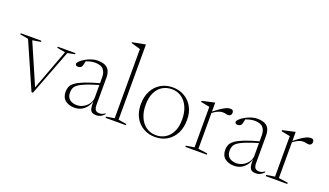

<svg xmlns="http://www.w3.org/2000/svg" viewBox="-74 -1179 2839 1656"><g transform="rotate(20 1345.5 -351.0)"><path d="M430.5 -412.5 269 10.5H255.5L70 -412L-5.5 -425V-435.5H184V-425L108.5 -412.5L277.5 -23L263.5 -20L409.5 -412L334 -425V-435.5H497V-425Z M803.5 -269.5V-253.5Q724 -231 676.8 -212.2Q629.5 -193.5 606 -176.5Q582.5 -159.5 575.5 -140.8Q568.5 -122 568.5 -99.5Q568.5 -60 592.8 -39Q617 -18 659.5 -18Q693.5 -18 722 -34.8Q750.5 -51.5 767.5 -77.8Q784.5 -104 784.5 -132V-318.5Q784.5 -364.5 761.8 -390.5Q739 -416.5 684 -416.5Q662.5 -416.5 636.2 -409.8Q610 -403 573.5 -387L604 -402.5Q601 -387 598.5 -375.2Q596 -363.5 593 -355.5Q590 -347.5 585.5 -343Q580.5 -338 572.2 -335.2Q564 -332.5 555.5 -332.5Q544.5 -332.5 538.5 -337.8Q532.5 -343 532.5 -350Q532.5 -362 548.8 -377.5Q565 -393 590.2 -407.5Q615.5 -422 644.2 -431.5Q673 -441 698 -441Q744.5 -441 771 -427.5Q797.5 -414 808.8 -388.8Q820 -363.5 820 -329V-75Q820 -54 825.5 -41.5Q831 -29 841.8 -23.5Q852.5 -18 866.5 -18Q879.5 -18 891.8 -22Q904 -26 920 -37.5V-27.5Q902.5 -9.5 885 -1.2Q867.5 7 848.5 7Q823 7 808.2 -1.8Q793.5 -10.5 788 -35Q782.5 -59.5 784.5 -106.5L787.5 -107Q775.5 -66.5 754.8 -40.8Q734 -15 707 -2.5Q680 10 647.5 10Q596 10 563.2 -16.2Q530.5 -42.5 530.5 -95Q530.5 -119.5 539.5 -141Q548.5 -162.5 576 -182.8Q603.5 -203 658 -224.2Q712.5 -245.5 803.5 -269.5Z M1042.5 -23.5 1118 -11V0H931V-11L1007 -23.5V-658.5Q1000.5 -660.5 987.8 -664.2Q975 -668 958 -672.8Q941 -677.5 921.5 -683.5V-690.5L1038.5 -713H1042.5V-657.5Z M1389.5 -7.5Q1437 -7.5 1474.8 -30.5Q1512.5 -53.5 1535 -99Q1557.5 -144.5 1557.5 -212Q1557.5 -277 1535.8 -325.8Q1514 -374.5 1475.5 -401.2Q1437 -428 1385.5 -428Q1338.5 -428 1300.5 -405.2Q1262.5 -382.5 1240.2 -336.8Q1218 -291 1218 -223.5Q1218 -158.5 1239.8 -109.8Q1261.5 -61 1300.2 -34.2Q1339 -7.5 1389.5 -7.5ZM1387.5 10Q1328 10 1280 -17.2Q1232 -44.5 1204.5 -94.8Q1177 -145 1177 -213.5Q1177 -285 1204.2 -337Q1231.5 -389 1279.2 -417.2Q1327 -445.5 1388 -445.5Q1448 -445.5 1495.5 -418.2Q1543 -391 1570.8 -341Q1598.5 -291 1598.5 -222.5Q1598.5 -151 1571.2 -98.8Q1544 -46.5 1496.2 -18.2Q1448.5 10 1387.5 10Z M1917.5 -442.5Q1933.5 -442.5 1940 -435Q1946.5 -427.5 1946.5 -415Q1946.5 -401.5 1938.2 -392.8Q1930 -384 1915.5 -384Q1907.5 -384 1900.8 -385.8Q1894 -387.5 1886.2 -389Q1878.5 -390.5 1866 -390.5Q1854 -390.5 1839.5 -386.5Q1825 -382.5 1808.2 -373.2Q1791.5 -364 1771.5 -348.5L1765 -357Q1801.5 -385.5 1826.5 -402.8Q1851.5 -420 1868.8 -428.5Q1886 -437 1897.5 -439.8Q1909 -442.5 1917.5 -442.5ZM1775.5 -360V-23.5L1861 -11V0H1664V-11L1740 -23.5V-395Q1733.5 -396.5 1721.8 -398.8Q1710 -401 1694 -404.2Q1678 -407.5 1659.5 -411V-421L1771.5 -446H1775.5Z M2268.5 -269.5V-253.5Q2189 -231 2141.8 -212.2Q2094.5 -193.5 2071 -176.5Q2047.5 -159.5 2040.5 -140.8Q2033.5 -122 2033.5 -99.5Q2033.5 -60 2057.8 -39Q2082 -18 2124.5 -18Q2158.5 -18 2187 -34.8Q2215.5 -51.5 2232.5 -77.8Q2249.5 -104 2249.5 -132V-318.5Q2249.5 -364.5 2226.8 -390.5Q2204 -416.5 2149 -416.5Q2127.5 -416.5 2101.2 -409.8Q2075 -403 2038.5 -387L2069 -402.5Q2066 -387 2063.5 -375.2Q2061 -363.5 2058 -355.5Q2055 -347.5 2050.5 -343Q2045.5 -338 2037.2 -335.2Q2029 -332.5 2020.5 -332.5Q2009.5 -332.5 2003.5 -337.8Q1997.5 -343 1997.5 -350Q1997.5 -362 2013.8 -377.5Q2030 -393 2055.2 -407.5Q2080.5 -422 2109.2 -431.5Q2138 -441 2163 -441Q2209.5 -441 2236 -427.5Q2262.5 -414 2273.8 -388.8Q2285 -363.5 2285 -329V-75Q2285 -54 2290.5 -41.5Q2296 -29 2306.8 -23.5Q2317.5 -18 2331.5 -18Q2344.5 -18 2356.8 -22Q2369 -26 2385 -37.5V-27.5Q2367.5 -9.5 2350 -1.2Q2332.5 7 2313.5 7Q2288 7 2273.2 -1.8Q2258.5 -10.5 2253 -35Q2247.5 -59.5 2249.5 -106.5L2252.5 -107Q2240.5 -66.5 2219.8 -40.8Q2199 -15 2172 -2.5Q2145 10 2112.5 10Q2061 10 2028.2 -16.2Q1995.5 -42.5 1995.5 -95Q1995.5 -119.5 2004.5 -141Q2013.5 -162.5 2041 -182.8Q2068.5 -203 2123 -224.2Q2177.5 -245.5 2268.5 -269.5Z M2656 -442.5Q2672 -442.5 2678.5 -435Q2685 -427.5 2685 -415Q2685 -401.5 2676.8 -392.8Q2668.5 -384 2654 -384Q2646 -384 2639.2 -385.8Q2632.5 -387.5 2624.8 -389Q2617 -390.5 2604.5 -390.5Q2592.5 -390.5 2578 -386.5Q2563.5 -382.5 2546.8 -373.2Q2530 -364 2510 -348.5L2503.5 -357Q2540 -385.5 2565 -402.8Q2590 -420 2607.2 -428.5Q2624.5 -437 2636 -439.8Q2647.5 -442.5 2656 -442.5ZM2514 -360V-23.5L2599.5 -11V0H2402.5V-11L2478.5 -23.5V-395Q2472 -396.5 2460.2 -398.8Q2448.5 -401 2432.5 -404.2Q2416.5 -407.5 2398 -411V-421L2510 -446H2514Z"/></g></svg>

Font: Newsreader 24pt ExtraLight
Style: Regular
Weight: 250
Designer: Hugues Gentile
Foundry: Production Type
Version: Version 1.003